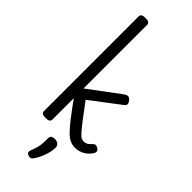

<svg xmlns="http://www.w3.org/2000/svg" viewBox="-402 -1042 1379 1379"><g transform="rotate(45 287.0 -353.0)"><path d="M143 15Q121 15 110.5 8.5Q100 2 100 -11V-975Q100 -988 110.5 -994.5Q121 -1001 143 -1001Q164 -1001 175 -994.5Q186 -988 186 -975V-328L421 -503Q436 -514 449.5 -515.5Q463 -517 478 -499Q488 -488 490 -474.5Q492 -461 474 -448L254 -281Q312 -203 346.5 -158.5Q381 -114 400 -92.5Q419 -71 431.5 -65Q444 -59 458 -59Q469 -59 477.5 -62.5Q486 -66 495 -73Q504 -80 514 -91Q525 -102 534 -103Q543 -104 556 -96Q573 -87 573.5 -74Q574 -61 566 -50Q546 -22 524 -7.5Q502 7 481.5 12Q461 17 445 17Q417 17 393 6.5Q369 -4 342 -31Q315 -58 277.5 -106Q240 -154 186 -229V-11Q186 2 175 8.5Q164 15 143 15ZM245 291Q233 286 230 278Q227 270 232 255Q244 224 250 202Q256 180 257.5 157.5Q259 135 259 105Q259 88 268.5 81Q278 74 297 74Q320 74 332.5 85Q345 96 345 115Q345 140 338 168Q331 196 319 223.5Q307 251 291 275Q281 291 271 294Q261 297 245 291Z"/></g></svg>

Font: Playwrite PL
Style: Regular
Weight: 400
Designer: Veronika Burian, José Scaglione
Foundry: TypeTogether
Version: Version 1.002